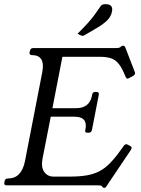

<svg xmlns="http://www.w3.org/2000/svg" viewBox="-34 -891 678 923"><path d="M594 -188Q603 -183 595 -170L478 4Q474 12 467 12Q463 12 459 9L456 4Q454 2 450.5 1Q447 0 439 0H-2Q-16 0 -13 -13L-12 -20Q-10 -33 4 -33H5Q69 -33 86 -116L169 -543Q185 -626 120 -626Q106 -626 108 -640L110 -646Q112 -660 126 -660H526Q538 -660 544 -664L550 -669Q552 -671 558 -671Q565 -671 568 -664L614 -545Q616 -540 615 -537Q614 -531 606 -526L589 -517Q582 -513 579 -513Q574 -513 570 -521L568 -526Q553 -563 537.5 -583Q522 -603 500.5 -610.5Q479 -618 445 -618H266L218 -371H332Q364 -371 383 -386Q402 -401 408 -430L409 -436Q411 -449 424 -449H430Q443 -449 441 -436L408 -266Q405 -253 392 -253H386Q373 -253 376 -266L377 -271Q388 -330 324 -330H210L170 -126Q163 -86 179 -64Q195 -42 224 -42H299Q348 -42 383 -48Q418 -54 446 -69Q474 -84 500 -112Q526 -140 557 -184L561 -190Q564 -195 569.5 -197Q575 -199 581 -195ZM339 -729Q370 -760 388 -780Q406 -800 419 -817.5Q432 -835 448 -859Q452 -866 458.5 -868.5Q465 -871 473 -871Q494 -871 501 -861Q508 -851 504 -834Q499 -809 477.5 -789.5Q456 -770 426.5 -753.5Q397 -737 371 -721Q368 -720 365.5 -719Q363 -718 361 -719Q357 -719 348 -724Z"/></svg>

Font: Young Serif Light
Style: Italic
Weight: 300
Italic angle: -10.979°
Designer: Bastien Sozeau
Foundry: NBR — Bastien Sozeau
Version: Version 5.001